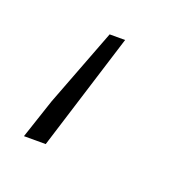

<svg xmlns="http://www.w3.org/2000/svg" viewBox="-54 -260 317 315"><g transform="rotate(20 104.0 -102.5)"><path d="M15 0 38 -69 90 -205H117L53 0Z"/></g></svg>

Font: Source Sans 3 Light
Style: Italic
Weight: 300
Italic angle: -11°
Designer: Paul D. Hunt
Foundry: Adobe
Version: Version 3.046;hotconv 1.0.118;makeotfexe 2.5.65603